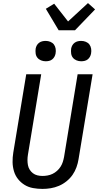

<svg xmlns="http://www.w3.org/2000/svg" viewBox="-20 -1216 640 1244"><path d="M255 8Q224 8 194 2.5Q164 -3 139.5 -18Q115 -33 97 -55.5Q79 -78 70.5 -106.5Q62 -135 61.5 -165.5Q61 -196 66 -227L150 -735H247L161 -214Q158 -196 158 -179Q158 -162 161 -146Q164 -130 172.5 -116.5Q181 -103 193.5 -93.5Q206 -84 222 -80Q238 -76 255 -76Q271 -76 288 -79Q305 -82 320.5 -89.5Q336 -97 349.5 -109Q363 -121 372.5 -136Q382 -151 387 -167Q392 -183 395 -199L483 -735H580L489 -185Q485 -159 475.5 -132.5Q466 -106 450 -83Q434 -60 411 -41.5Q388 -23 362 -12Q336 -1 309 3.5Q282 8 255 8ZM506 -819Q490 -819 475.5 -825Q461 -831 452 -842.5Q443 -854 441 -869.5Q439 -885 441 -901Q443 -912 448.5 -922Q454 -932 463.5 -939Q473 -946 484 -948.5Q495 -951 506 -951Q522 -951 536.5 -945Q551 -939 559.5 -927.5Q568 -916 570.5 -900.5Q573 -885 570 -869Q568 -858 562.5 -848Q557 -838 548 -831Q539 -824 528 -821.5Q517 -819 506 -819ZM276 -819Q260 -819 245.5 -825Q231 -831 222 -842.5Q213 -854 211 -869.5Q209 -885 211 -901Q213 -912 218.5 -922Q224 -932 233.5 -939Q243 -946 254 -948.5Q265 -951 276 -951Q292 -951 306.5 -945Q321 -939 329.5 -927.5Q338 -916 340.5 -900.5Q343 -885 340 -869Q338 -858 332.5 -848Q327 -838 318 -831Q309 -824 298 -821.5Q287 -819 276 -819ZM360 -1020 277 -1159 331 -1192 421 -1077 550 -1196 596 -1155 466 -1020Z"/></svg>

Font: Iosevka Aile Medium
Style: Italic
Weight: 500
Italic angle: -9°
Designer: Belleve Invis
Foundry: Belleve Invis
Version: Version 31.1.0; ttfautohint (v1.8.4)